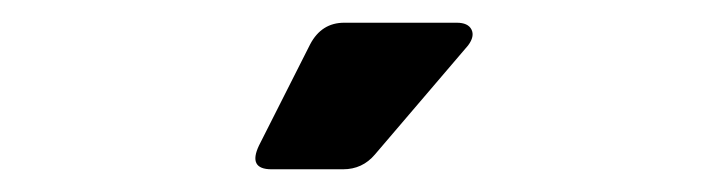

<svg xmlns="http://www.w3.org/2000/svg" viewBox="-20 -723 640 169"><path d="M283 -703H382Q392 -703 395 -697Q398 -691 392 -683L310 -587Q299 -574 282 -574H219Q198 -574 208 -595L253 -684Q263 -703 283 -703Z"/></svg>

Font: RajdhaniMono
Style: Bold
Weight: 700
Monospace: yes
Designer: Satya Rajpurohit, Jyotish Sonowal
Foundry: Indian Type Foundry
Version: Version 1.201;PS 1.0;hotconv 1.0.78;makeotf.lib2.5.61930; tt